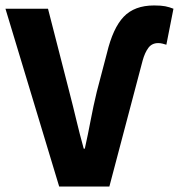

<svg xmlns="http://www.w3.org/2000/svg" viewBox="-27 -684 656 704"><path d="M190 0 -7 -652H149L227 -348Q241 -294 253 -243.5Q265 -193 280 -139H284Q296 -193 305.5 -243.5Q315 -294 328 -348L365 -489Q387 -581 426.5 -622.5Q466 -664 538 -664Q564 -664 579 -661Q594 -658 609 -652L583 -520Q577 -522 569 -524Q561 -526 553 -526Q530 -526 517 -508.5Q504 -491 496 -462L374 0Z"/></svg>

Font: TT Toshiba Sans
Style: Bold
Weight: 700
Designer: Paul D. Hunt
Foundry: Toshiba Corporation
Version: Version 2.020;PS 2.000;hotconv 1.0.86;makeotf.lib2.5.63406